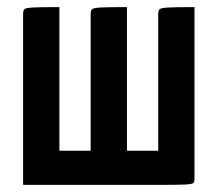

<svg xmlns="http://www.w3.org/2000/svg" viewBox="-20 -520 612 540"><path d="M45 0V-481Q45 -491 49 -494.5Q53 -498 74 -499Q95 -500 147 -500V-96H235V-481Q235 -491 239.5 -494.5Q244 -498 265.5 -499Q287 -500 337 -500V-96H425V-481Q425 -491 429.5 -494.5Q434 -498 455.5 -499Q477 -500 527 -500V-19Q527 -9 524 -5.5Q521 -2 500.5 -1Q480 0 428 0Z"/></svg>

Font: Yanone Kaffeesatz SemiBold
Style: Regular
Weight: 600
Designer: Yanone (Cyrillic: Daniel Pouzeot, Huerta Tipografica, and Cyreal)
Foundry: Yanone
Version: Version 2.003